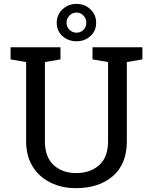

<svg xmlns="http://www.w3.org/2000/svg" viewBox="-20 -953 783 983"><path d="M368.7 10.3Q295.4 10.3 237.8 -18.6Q180.2 -47.4 147 -100.8Q113.8 -154.3 113.8 -229V-635.3L34.2 -648.9V-710.9H289.6V-648.9L210 -635.3V-229Q210 -149.4 254.4 -108.2Q298.8 -66.9 370.1 -66.9Q441.9 -66.9 487.5 -107.4Q533.2 -147.9 533.2 -229V-635.3L453.6 -648.9V-710.9H709V-648.9L629.4 -635.3V-229Q629.4 -113.3 557.9 -51.5Q486.3 10.3 368.7 10.3ZM372.1 -741.7Q329.6 -741.7 300 -768.1Q270.5 -794.4 270.5 -836.4Q270.5 -877.4 300 -905.3Q329.6 -933.1 372.1 -933.1Q413.6 -933.1 442.9 -905.5Q472.2 -877.9 472.2 -836.4Q472.2 -794.4 442.9 -768.1Q413.6 -741.7 372.1 -741.7ZM372.1 -785.6Q392.6 -785.6 407.2 -800Q421.9 -814.5 421.9 -836.4Q421.9 -858.4 407.2 -873.5Q392.6 -888.7 372.1 -888.7Q350.6 -888.7 335.7 -873.5Q320.8 -858.4 320.8 -836.4Q320.8 -815.4 335.9 -800.5Q351.1 -785.6 372.1 -785.6Z"/></svg>

Font: Roboto Slab
Style: Regular
Weight: 400
Designer: Google
Version: Version 2.000; ttfautohint (v1.8.1.43-b0c9)